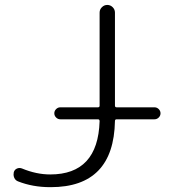

<svg xmlns="http://www.w3.org/2000/svg" viewBox="-20 -774 708 782"><path d="M225.6 -288.1Q215.8 -288.1 208.5 -295.4Q201.2 -302.7 201.2 -312.5Q201.2 -322.3 208.5 -329.6Q215.8 -336.9 225.6 -336.9H378.9Q385.7 -336.9 385.7 -343.8V-722.7Q385.7 -735.4 395 -744.6Q404.3 -753.9 417 -753.9Q429.7 -753.9 439 -744.6Q448.2 -735.4 448.2 -722.7V-343.8Q448.2 -336.9 455.1 -336.9H609.4Q619.1 -336.9 626.5 -329.6Q633.8 -322.3 633.8 -312.5Q633.8 -302.7 626.5 -295.4Q619.1 -288.1 609.4 -288.1H455.1Q448.2 -288.1 448.2 -281.2Q443.4 -11.7 186.5 -11.7Q185.5 -11.7 184.6 -11.7Q113.3 -11.7 53.7 -35.2Q43 -39.1 38.1 -49.8Q35.2 -56.6 35.2 -62.5Q35.2 -67.4 36.1 -72.3Q39.1 -83 48.8 -87.4Q58.6 -91.8 69.3 -87.9Q127.9 -63.5 184.6 -63.5Q378.9 -63.5 385.7 -280.3Q385.7 -288.1 378.9 -288.1Z"/></svg>

Font: Gen Jyuu Gothic P Light
Style: Regular
Weight: 200
Designer: [Source Han Sans]
Ryoko NISHIZUKA  (kana & ideographs); Paul D. Hunt (Latin, Greek & Cyrillic); Wenlong ZHANG  (bopomofo
Version: Version 1.002.20150607